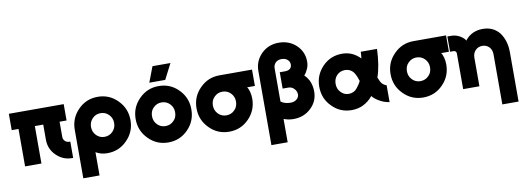

<svg xmlns="http://www.w3.org/2000/svg" viewBox="-67 -1135 4820 1758"><g transform="rotate(-10 2343.5 -256.0)"><path d="M21 -500V-348H84V0H236V-348H314V-207Q314 -121 375 -61Q436 0 521 0H531V-152H521Q498 -152 482 -168Q466 -184 466 -207V-348H531V-500Z M848 -360Q894 -360 925 -328Q956 -296 956 -250Q956 -204 925 -172Q894 -140 848 -140Q803 -140 772 -172Q741 -204 741 -250Q741 -296 772 -328Q803 -360 848 -360ZM848 -512Q740 -512 665 -435Q590 -359 590 -250V200H741V-16Q789 12 848 12Q957 12 1032 -65Q1108 -141 1108 -250Q1108 -359 1032 -435Q957 -512 848 -512Z M1415 -512Q1307 -512 1232 -435Q1156 -359 1156 -250Q1156 -141 1232 -65Q1307 12 1415 12Q1524 12 1599 -65Q1674 -141 1674 -250Q1674 -359 1599 -435Q1524 -512 1415 -512ZM1415 -360Q1461 -360 1492 -328Q1523 -296 1523 -250Q1523 -227 1515.5 -207Q1508 -187 1492 -172Q1461 -140 1415 -140Q1370 -140 1339 -172Q1308 -204 1308 -250Q1308 -273 1315.5 -293Q1323 -313 1339 -328Q1370 -360 1415 -360ZM1337 -557H1485L1559 -701H1392Z M1981 -512Q1873 -512 1798 -435Q1722 -359 1722 -250Q1722 -141 1798 -65Q1873 12 1981 12Q2090 12 2165 -65Q2240 -141 2240 -250Q2240 -267 2238 -283Q2236 -299 2232 -314Q2228 -327 2223.5 -338.5Q2219 -350 2212 -360H2284V-512ZM1981 -360Q2027 -360 2058 -328Q2089 -296 2089 -250Q2089 -227 2081.5 -207Q2074 -187 2058 -172Q2027 -140 1981 -140Q1936 -140 1905 -172Q1874 -204 1874 -250Q1874 -273 1881.5 -293Q1889 -313 1905 -328Q1936 -360 1981 -360Z M2566 -712Q2470 -712 2404 -647Q2339 -581 2339 -489V200H2490V-17Q2533 0 2581 0Q2679 0 2745 -64Q2810 -126 2810 -216Q2810 -246 2804 -272.5Q2798 -299 2786 -323Q2770 -353 2746 -376Q2757 -388 2765 -401Q2773 -414 2779 -428Q2787 -444 2790.5 -461.5Q2794 -479 2794 -497Q2794 -588 2729 -650Q2663 -712 2566 -712ZM2490 -179V-489Q2490 -518 2511 -540Q2532 -560 2566 -560Q2600 -560 2621 -542Q2642 -524 2642 -497Q2642 -471 2625 -457Q2607 -444 2581 -444H2530V-292H2581Q2616 -292 2637 -268Q2659 -245 2659 -216Q2659 -189 2637 -171Q2616 -152 2581 -152Q2525 -152 2490 -179Z M3120 -512Q3012 -512 2938 -436Q2863 -359 2863 -250Q2863 -195 2881.5 -149Q2900 -103 2938 -65Q3012 12 3120 12Q3178 12 3226 -11Q3251 -23 3274 -41Q3297 -59 3317 -84Q3329 -69 3344 -57Q3359 -45 3376 -35Q3397 -22 3421 -13Q3445 -4 3473 0V-156Q3462 -160 3452 -166Q3442 -172 3435 -179Q3428 -186 3422.5 -195.5Q3417 -205 3413 -215Q3412 -219 3409 -225.5Q3406 -232 3402 -241Q3420 -292 3430.5 -357Q3441 -422 3444 -500H3293Q3292 -482 3291 -466.5Q3290 -451 3288 -438Q3285 -442 3281.5 -445Q3278 -448 3275 -451Q3245 -479 3208 -495Q3167 -512 3120 -512ZM3120 -360Q3148 -360 3169 -348Q3192 -336 3207 -311Q3214 -300 3221.5 -282Q3229 -264 3237 -239Q3230 -223 3220.5 -208.5Q3211 -194 3201 -182Q3184 -158 3161 -148Q3151 -144 3141 -141.5Q3131 -139 3120 -139Q3075 -139 3045 -172Q3015 -203 3015 -250Q3015 -297 3045 -329Q3075 -360 3120 -360Z M3785 -512Q3677 -512 3602 -435Q3526 -359 3526 -250Q3526 -141 3602 -65Q3677 12 3785 12Q3894 12 3969 -65Q4044 -141 4044 -250Q4044 -267 4042 -283Q4040 -299 4036 -314Q4032 -327 4027.5 -338.5Q4023 -350 4016 -360H4088V-512ZM3785 -360Q3831 -360 3862 -328Q3893 -296 3893 -250Q3893 -227 3885.5 -207Q3878 -187 3862 -172Q3831 -140 3785 -140Q3740 -140 3709 -172Q3678 -204 3678 -250Q3678 -273 3685.5 -293Q3693 -313 3709 -328Q3740 -360 3785 -360Z M4637 200V-258Q4637 -314 4623 -360Q4609 -406 4582 -442Q4525 -512 4428 -512Q4329 -512 4269 -441Q4268 -439 4266.5 -437Q4265 -435 4263 -433Q4260 -438 4257 -442Q4254 -446 4250 -451Q4200 -500 4130 -500H4098V-358H4130Q4141 -358 4150 -351Q4157 -343 4157 -332V0H4210H4290H4308V-265Q4308 -308 4334 -334Q4359 -360 4398 -360Q4435 -360 4461 -334Q4486 -308 4486 -265V200Z"/></g></svg>

Font: Unageo
Style: ExtraBold
Weight: 800
Designer: Richard Sepsi
Foundry: Richard Sepsi
Version: Version 2.000